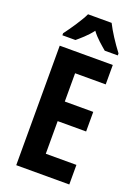

<svg xmlns="http://www.w3.org/2000/svg" viewBox="-172 -1006 779 1078"><g transform="rotate(20 217.5 -467.0)"><path d="M300 -934H159C142 -896 94 -826 64 -786V-774H142C162 -791 201 -823 229 -861C256 -824 294 -794 317 -774H395V-786C357 -836 322 -890 300 -934ZM387 0V-117H204V-312H374V-429H204V-598H387V-714H70V0Z"/></g></svg>

Font: Noto Sans Tamil ExtraCondensed
Style: Bold
Weight: 700
Width: 2
Designer: Jelle Bosma - Monotype Design Team
Foundry: Monotype Imaging Inc.
Version: Version 2.004